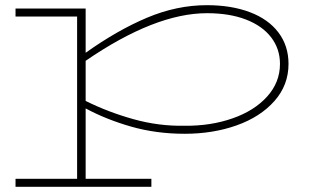

<svg xmlns="http://www.w3.org/2000/svg" viewBox="-20 -504 1241 742"><path d="M1095 -257Q1095 -175 1040.5 -113.5Q986 -52 894.5 -19.5Q803 13 694 13Q584 13 487.5 -14.5Q391 -42 311 -85V187H565V218H40V187H278V-440H40V-471H311V-300Q433 -387 548 -435.5Q663 -484 780 -484Q874 -484 945.5 -457Q1017 -430 1056 -378.5Q1095 -327 1095 -257ZM1062 -257Q1062 -315 1028 -359.5Q994 -404 930.5 -428.5Q867 -453 780 -453Q579 -453 311 -269V-114Q397 -71 495.5 -43.5Q594 -16 694 -18Q794 -17 878.5 -46.5Q963 -76 1012.5 -131Q1062 -186 1062 -257Z"/></svg>

Font: BioRhyme Expanded ExtraLight
Style: Regular
Weight: 275
Width: 7
Designer: Aoife Mooney
Foundry: Aoife Mooney Type
Version: Version 1.001